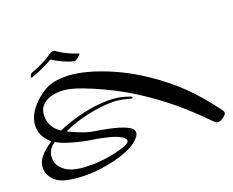

<svg xmlns="http://www.w3.org/2000/svg" viewBox="-208 -1686 2669 2199"><g transform="rotate(-20 1126.0 -586.0)"><path d="M290 -1116Q278 -1111 279 -1123Q280 -1143 300 -1163Q306 -1169 311 -1170Q371 -1190 444.5 -1226Q518 -1262 559 -1292Q594 -1319 617 -1319Q635 -1319 658 -1301Q694 -1274 762.5 -1241Q831 -1208 885 -1193Q905 -1187 866 -1155Q826 -1123 808 -1125Q754 -1138 682.5 -1170Q611 -1202 568 -1232Q559 -1239 551 -1234Q506 -1206 428 -1171Q350 -1136 290 -1116ZM500 147Q344 147 240 119Q136 91 84 11Q51 -39 51 -94Q51 -170 103 -232Q155 -294 248 -354Q199 -393 167 -449.5Q135 -506 135 -574Q135 -659 181.5 -735Q228 -811 300 -872Q392 -949 468.5 -972.5Q545 -996 648 -996Q830 -996 1077 -904.5Q1324 -813 1552 -660Q1751 -526 1902 -380Q2053 -234 2210 -21Q2226 1 2226 16Q2226 39 2185 66.5Q2144 94 2120 94Q2098 94 2076 72Q1885 -125 1714.5 -264Q1544 -403 1346 -528Q1154 -649 911.5 -753Q669 -857 549 -857Q419 -857 344.5 -803.5Q270 -750 270 -650Q270 -514 394 -432Q723 -571 1021 -571Q1096 -571 1152 -560Q1208 -549 1280 -524Q1295 -518 1293 -508Q1290 -495 1274 -500Q1147 -537 1062 -537Q904 -537 734.5 -497Q565 -457 450 -400Q550 -353 620.5 -327.5Q691 -302 777 -289Q1085 -241 1170 -171Q1196 -150 1196 -121Q1196 -71 1117 -11Q1030 56 849 101.5Q668 147 500 147ZM622 57Q676 57 778 42.5Q880 28 975 -1.5Q1070 -31 1070 -63Q1070 -88 1036 -111.5Q1002 -135 957 -150.5Q912 -166 852.5 -180Q793 -194 756 -200.5Q719 -207 688 -211Q590 -225 469 -259Q348 -293 282 -333Q239 -308 213.5 -265.5Q188 -223 188 -171Q188 -113 220 -68Q252 -23 300 4Q343 28 400 40.5Q457 53 501.5 55Q546 57 622 57Z"/></g></svg>

Font: Joscelyn
Style: Regular
Weight: 400
Designer: Peter S. Baker
Version: Version 1.012